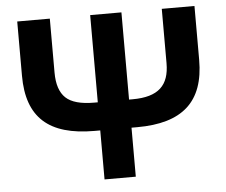

<svg xmlns="http://www.w3.org/2000/svg" viewBox="-51 -772 978 831"><g transform="rotate(-5 438.0 -357.0)"><path d="M823.2 -713.9H681.2V-478C681.2 -381.8 634.3 -335 521 -335H505.9V-713.9H370.1V-335H355C296.9 -335 255.9 -346.2 231.4 -369.1C207 -392.1 194.8 -428.7 194.8 -480V-713.9H53.2V-478C53.2 -296.9 146.5 -212.9 345.2 -212.9H370.1V0H505.9V-212.9H530.8C726.6 -212.9 823.2 -296.9 823.2 -480Z"/></g></svg>

Font: Noto Reveo Sans
Style: Bold
Weight: 700
Designer: Monotype Design team
Foundry: Monotype Imaging Inc.
Version: Version 1.04